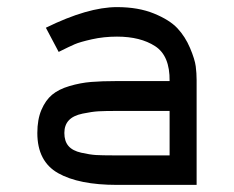

<svg xmlns="http://www.w3.org/2000/svg" viewBox="-20 -520 658 540"><path d="M309 0Q202 0 143.5 -33Q85 -66 85 -146Q85 -184 96.5 -211Q108 -238 126.5 -253.5Q145 -269 175.5 -278Q206 -287 236 -289.5Q266 -292 309 -292H457Q458 -363 416.5 -390Q375 -417 309 -417Q272 -417 238.5 -409.5Q205 -402 190 -395.5Q175 -389 145 -374L109 -442Q227 -500 309 -500Q369 -500 413 -482Q457 -464 479 -440.5Q501 -417 514.5 -385Q528 -353 530.5 -333.5Q533 -314 533 -295V0ZM309 -83H457V-208H309Q276 -208 257.5 -207Q239 -206 212.5 -200.5Q186 -195 173.5 -181.5Q161 -168 161 -146Q161 -123 172.5 -109.5Q184 -96 208.5 -90.5Q233 -85 250 -84Q267 -83 299 -83Q306 -83 309 -83Z"/></svg>

Font: Hermit Light
Style: Regular
Weight: 300
Designer: Pablo Caro
Version: Version 2.000;PS 002.000;hotconv 1.0.88;makeotf.lib2.5.64775